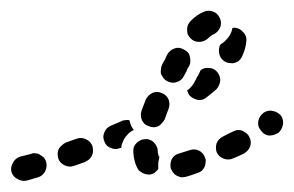

<svg xmlns="http://www.w3.org/2000/svg" viewBox="-41 -303 540 353"><path d="M44 -5Q43 -9 40 -13Q37 -16 33 -18Q29 -21 25 -21Q20 -22 16 -20Q3 -17 -4 -15Q-13 -12 -17 -4Q-22 4 -20 13Q-17 22 -9 26Q-1 31 8 29Q15 27 29 23Q38 20 42 12Q46 4 44 -5ZM335 4Q337 0 337 -5Q338 -9 336 -13Q333 -22 325 -26Q317 -30 308 -27Q298 -24 289 -21Q280 -19 275 -11Q271 -2 273 7Q275 11 277 14Q280 18 284 20Q288 22 292 23Q297 23 301 22Q312 19 322 15Q326 14 330 11Q333 8 335 4ZM226 17Q222 16 218 13Q214 11 212 7Q205 -6 204 -24Q204 -28 205 -33Q207 -37 210 -40Q213 -43 217 -45Q221 -47 225 -47Q230 -48 234 -46Q238 -45 242 -41Q245 -38 247 -34Q249 -30 249 -26Q249 -22 250 -19Q250 -17 251 -16Q251 -16 252 -15Q252 -14 252 -14Q251 -9 250 -4Q250 2 250 7Q249 10 247 11Q245 13 243 15Q239 17 235 18Q230 18 226 17ZM128 -17Q130 -21 130 -25Q130 -30 129 -34Q126 -43 117 -47Q109 -51 100 -48L80 -41Q76 -39 73 -36Q69 -33 67 -29Q65 -25 65 -21Q65 -16 66 -12Q69 -3 78 1Q86 5 95 2L115 -5Q119 -7 123 -10Q126 -13 128 -17ZM417 -52Q415 -56 412 -58Q408 -61 404 -63Q400 -64 395 -64Q391 -63 387 -61Q378 -57 369 -52Q365 -50 362 -47Q359 -44 357 -39Q356 -35 356 -31Q356 -26 358 -22Q362 -14 371 -11Q380 -8 388 -12Q398 -16 408 -21Q416 -26 419 -34Q422 -43 417 -52ZM163 -31Q159 -32 156 -35Q152 -39 151 -43Q147 -51 151 -60Q154 -68 163 -72Q172 -76 182 -80Q185 -82 189 -82Q193 -83 197 -82Q198 -77 200 -72Q202 -68 205 -64Q198 -61 193 -55Q187 -49 184 -40Q182 -36 182 -31Q181 -31 180 -31Q176 -29 172 -29Q167 -29 163 -31ZM476 -90Q470 -97 461 -99Q452 -101 444 -96L443 -95Q436 -90 434 -81Q432 -71 438 -64Q443 -56 452 -54Q461 -53 469 -58H470Q477 -64 479 -73Q481 -82 476 -90ZM220 -82Q222 -78 225 -75Q229 -72 233 -71Q237 -69 242 -69Q246 -69 250 -71Q254 -73 257 -77Q260 -80 262 -84Q265 -93 269 -103Q272 -112 269 -120Q265 -129 256 -132Q252 -134 248 -134Q243 -134 239 -132Q235 -130 232 -127Q229 -124 227 -120Q223 -109 219 -99Q218 -95 218 -91Q218 -86 220 -82ZM358 -171Q352 -178 343 -178Q334 -179 328 -174Q327 -173 327 -172Q325 -168 323 -164Q322 -162 321 -161Q320 -158 317 -153Q313 -145 306 -139Q305 -138 303 -137Q304 -134 305 -132Q306 -129 308 -127Q311 -124 315 -122Q319 -120 324 -119Q328 -119 332 -120Q337 -122 340 -125Q349 -132 357 -139Q363 -146 364 -155Q364 -164 358 -171ZM255 -176Q254 -171 255 -167Q257 -163 260 -159Q262 -156 266 -154Q275 -149 284 -152Q293 -155 297 -163Q300 -169 302 -172Q302 -172 302 -173Q302 -173 302 -173Q304 -178 307 -182Q309 -186 309 -191Q309 -195 308 -199Q307 -204 304 -207Q301 -210 297 -212Q288 -217 280 -214Q271 -211 266 -202Q264 -198 262 -193Q260 -190 257 -184Q255 -180 255 -176ZM391 -252Q390 -252 389 -252Q388 -252 386 -251Q386 -249 385 -246Q382 -237 375 -230Q371 -225 365 -222Q364 -220 363 -219Q360 -210 363 -201Q366 -193 374 -189Q378 -187 383 -187Q387 -186 392 -188Q396 -189 399 -192Q402 -195 404 -199Q411 -214 412 -228Q413 -237 406 -244Q400 -251 391 -252ZM303 -249Q303 -245 304 -240Q306 -236 309 -233Q315 -226 325 -226Q334 -226 341 -232Q347 -238 352 -240Q360 -244 364 -253Q367 -262 363 -270Q359 -279 350 -282Q341 -285 333 -281Q321 -276 310 -265Q307 -262 305 -258Q303 -254 303 -249Z"/></svg>

Font: FRB American Cursive Guidelines Arrows Dashed Extrabold
Style: Bold Italic
Weight: 800
Italic angle: -25°
Version: Version 2.0;Modular Font Editor K font №1